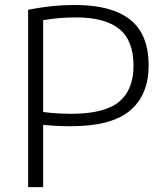

<svg xmlns="http://www.w3.org/2000/svg" viewBox="-20 -768 678 788"><path d="M95.5 0V-728Q144.5 -737.5 190.8 -742.5Q237 -747.5 290 -747.5Q436.5 -747.5 513.2 -688Q590 -628.5 590 -499.5Q590 -379 514 -314.5Q438 -250 271.5 -250Q241.5 -250 214.5 -251.2Q187.5 -252.5 157 -255.5V0ZM272.5 -301Q409 -301 468.5 -350.2Q528 -399.5 528 -498.5Q528 -602 469.2 -649.2Q410.5 -696.5 293 -696.5Q253.5 -696.5 220.5 -693.5Q187.5 -690.5 157 -685V-308.5Q210.5 -301 272.5 -301Z"/></svg>

Font: Encode Sans SemiExpanded SemiExpanded Light
Style: Regular
Weight: 300
Width: 6
Designer: Multiple Designers
Foundry: Impallari Type
Version: Version 3.000; ttfautohint (v1.8.3) -l 8 -r 50 -G 200 -x 14 